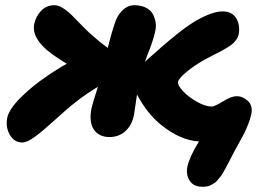

<svg xmlns="http://www.w3.org/2000/svg" viewBox="-20 -586 1018 741"><path d="M65.9 -36.1Q35.2 -36.1 18.1 -65.4Q1 -94.7 7.8 -130.9Q15.1 -168.5 74 -223.1Q132.8 -277.8 216.8 -328.1Q220.2 -330.1 227.3 -334Q234.4 -337.9 237.8 -339.8Q232.9 -343.3 221.9 -349.9Q210.9 -356.4 206.1 -359.9Q100.1 -427.2 111.8 -492.2Q117.7 -522 138.4 -543.9Q159.2 -565.9 190.9 -565.9Q206.1 -565.9 224.6 -553.7Q243.2 -541.5 258.3 -526.1Q273.4 -510.7 296.4 -487.3Q319.3 -463.9 335 -450.2Q365.2 -423.3 396 -400.9Q410.6 -461.9 426.8 -506.8Q438 -534.2 457 -550Q476.1 -565.9 497.1 -565.9Q523.4 -565.9 542 -556.9Q560.5 -547.9 568.8 -533.4Q577.1 -519 580.3 -501.2Q583.5 -483.4 579.1 -465.8Q576.7 -453.6 571.8 -437.3Q566.9 -420.9 562.7 -409.7Q558.6 -398.4 550.3 -377.2Q542 -356 539.1 -347.2L543 -351.1Q679.2 -474.1 737.8 -506.8Q799.8 -542 838.9 -542Q876 -542 891.8 -515.4Q907.7 -488.8 900.9 -452.1Q898.9 -442.9 892.8 -434.1Q886.7 -425.3 879.6 -418.7Q872.6 -412.1 858.9 -403.6Q845.2 -395 835 -389.6Q824.7 -384.3 804.4 -374Q784.2 -363.8 772 -356.9Q729.5 -333.5 699.5 -308.1Q669.4 -282.7 667 -270Q664.6 -257.8 685.5 -235.1Q706.5 -212.4 739.3 -193.6Q772 -174.8 797.9 -174.8Q808.1 -174.8 840.6 -194.8Q873 -214.8 893.1 -214.8Q917 -214.8 936.5 -196.5Q956.1 -178.2 950.2 -147Q946.3 -127.4 937.5 -105.5Q928.7 -83.5 920.7 -67.9Q912.6 -52.2 896 -22.5Q879.4 7.3 870.1 25.9Q868.2 29.8 860.1 45.4Q852.1 61 849.9 64.7Q847.7 68.4 840.6 80.8Q833.5 93.3 830.1 96.7Q826.7 100.1 819.8 108.9Q813 117.7 807.6 120.4Q802.2 123 794.7 127.7Q787.1 132.3 778.8 133.5Q770.5 134.8 761.2 134.8Q728 134.8 712.6 112.3Q697.3 89.8 703.1 57.1Q712.9 16.1 748 -40Q676.3 -44.4 603 -103Q547.4 -147.9 508.8 -221.2Q497.6 -145 497.1 -142.1Q488.8 -102.1 463.6 -79.6Q438.5 -57.1 402.8 -57.1Q362.3 -57.1 342.5 -85.7Q322.8 -114.3 333 -168Q339.8 -195.3 357.9 -251Q310.5 -222.7 272 -191.9Q243.2 -169.9 194.8 -125.7Q146.5 -81.5 115.7 -58.8Q85 -36.1 65.9 -36.1Z"/></svg>

Font: Shantell Sans Irregular Bouncy
Style: Italic
Weight: 800
Italic angle: -11.31°
Designer: Stephen Nixon, Anya Danilova, Shantell Martin
Foundry: Arrow Type
Version: Version 1.006;[9816181b4]